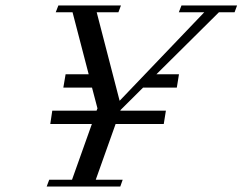

<svg xmlns="http://www.w3.org/2000/svg" viewBox="-20 -683 888 703"><path d="M150.9 0 160.2 -24.9H243.7L316.4 -229H164.1L171.4 -277.8H333.5L336.9 -286.1L316.9 -362.3H211.9L220.2 -411.1H304.7L245.6 -638.2H184.1L193.8 -663.1H422.9L413.6 -638.2H334L418 -314L728 -638.2H634.8L644.5 -663.1H848.1L838.9 -638.2H781.7L552.7 -411.1H635.3L627.4 -362.3H503.9L421.9 -280.8L420.4 -277.8H587.4L579.6 -229H403.3L330.6 -24.9H429.2L420.4 0Z"/></svg>

Font: Elstob 14pt
Style: Italic
Weight: 400
Italic angle: -20°
Designer: Peter S. Baker
Version: Version 1.015